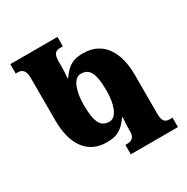

<svg xmlns="http://www.w3.org/2000/svg" viewBox="-163 -853 963 991"><g transform="rotate(-30 318.5 -357.0)"><path d="M336 0H617V-56H601C571 -56 559 -71 559 -114V-345C559 -482 501 -575 383 -575C327 -575 293 -561 253 -503H249C252 -527 253 -551 253 -575V-600C253 -643 265 -658 295 -658H311V-714H30V-658H44C68 -658 86 -643 86 -601V-345C86 -208 143 -115 261 -115C317 -115 351 -129 392 -187H396C393 -163 392 -139 392 -115V-101C392 -71 374 -56 350 -56H336ZM326 -201C278 -201 253 -230 253 -345C253 -417 274 -489 319 -489C367 -489 392 -460 392 -345C392 -273 371 -201 326 -201Z"/></g></svg>

Font: Noto Serif Georgian ExtraCondensed Black
Style: Regular
Weight: 900
Width: 2
Designer: Monotype Design Team, Akaki Razmadze
Foundry: Google LLC
Version: Version 2.003